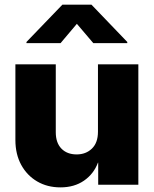

<svg xmlns="http://www.w3.org/2000/svg" viewBox="-20 -791 658 822"><path d="M399.4 -227.1V-515.6H572.3V0H400.4V-94.7H399.4Q381.3 -46.4 339.6 -17.6Q297.9 11.2 238.8 11.2Q182.6 11.2 139.2 -14.2Q95.7 -39.6 70.8 -85.2Q45.9 -130.9 45.9 -191.4V-515.6H218.8V-224.6Q218.8 -179.7 242.9 -154.8Q267.1 -129.9 308.1 -129.9Q347.7 -129.9 373.5 -154.8Q399.4 -179.7 399.4 -227.1ZM379.4 -606.4 309.1 -689 239.3 -606.4H93.3V-611.3L247.1 -771H371.6L524.9 -611.3V-606.4Z"/></svg>

Font: Inter Display Extra Bold
Style: Regular
Weight: 800
Designer: Rasmus Andersson
Foundry: rsms
Version: Version 4.000;git-4fc901f